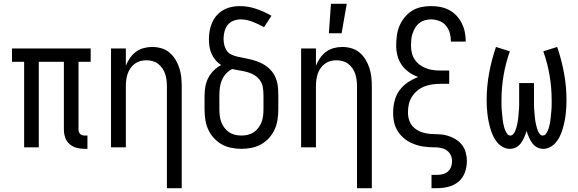

<svg xmlns="http://www.w3.org/2000/svg" viewBox="-20 -775 3040 1010"><path d="M424 8Q403 8 382.5 2.5Q362 -3 346 -17Q330 -31 323 -51.5Q316 -72 316 -93V-450H184V0H107V-450H43V-520H457V-450H393V-93Q393 -87 395 -81Q397 -75 401.5 -70.5Q406 -66 412 -64Q418 -62 424 -62H440V8Z M858 215V-320Q858 -337 856 -353.5Q854 -370 849 -385.5Q844 -401 834.5 -415Q825 -429 812 -439Q799 -449 783 -453.5Q767 -458 750 -458Q733 -458 717 -453.5Q701 -449 688 -439Q675 -429 665.5 -415Q656 -401 651 -385.5Q646 -370 644 -353.5Q642 -337 642 -320V0H564V-520H642V-429Q650 -450 663 -469Q676 -488 694.5 -502Q713 -516 735.5 -522Q758 -528 780 -528Q805 -528 829 -521Q853 -514 871.5 -498.5Q890 -483 903 -461.5Q916 -440 923.5 -416.5Q931 -393 933.5 -368.5Q936 -344 936 -320V215Z M1250 8Q1223 8 1196 2.5Q1169 -3 1146 -16Q1123 -29 1104.5 -49.5Q1086 -70 1075 -94.5Q1064 -119 1060 -146Q1056 -173 1056 -200V-272Q1056 -297 1060.5 -321Q1065 -345 1076 -366Q1087 -387 1104.5 -404.5Q1122 -422 1144 -433Q1127 -443 1114 -458.5Q1101 -474 1093 -492Q1085 -510 1082 -529.5Q1079 -549 1079 -569Q1079 -591 1083 -613.5Q1087 -636 1096 -656.5Q1105 -677 1120 -694Q1135 -711 1154.5 -722Q1174 -733 1196 -738Q1218 -743 1240 -743Q1285 -743 1327.5 -728.5Q1370 -714 1408 -692L1369 -632Q1355 -640 1340 -647Q1325 -654 1310 -660Q1295 -666 1279 -669.5Q1263 -673 1247 -673Q1227 -673 1208.5 -666Q1190 -659 1178 -644Q1166 -629 1161 -609.5Q1156 -590 1156 -571Q1156 -554 1160 -537.5Q1164 -521 1173.5 -507.5Q1183 -494 1199 -487Q1215 -480 1231 -476.5Q1247 -473 1263.5 -470Q1280 -467 1296.5 -463Q1313 -459 1328.5 -453.5Q1344 -448 1359 -440.5Q1374 -433 1387 -422.5Q1400 -412 1410.5 -399Q1421 -386 1428 -370.5Q1435 -355 1438.5 -339Q1442 -323 1443 -306Q1444 -289 1444 -272V-200Q1444 -173 1440 -146Q1436 -119 1425 -94.5Q1414 -70 1395.5 -49.5Q1377 -29 1354 -16Q1331 -3 1304 2.5Q1277 8 1250 8ZM1250 -62Q1267 -62 1284 -66Q1301 -70 1315 -79.5Q1329 -89 1339.5 -103Q1350 -117 1356 -133Q1362 -149 1364 -166Q1366 -183 1366 -200V-272Q1366 -293 1363 -313.5Q1360 -334 1348.5 -351Q1337 -368 1319.5 -379Q1302 -390 1282 -395.5Q1262 -401 1242 -404Q1222 -407 1202 -412Q1183 -403 1169 -387.5Q1155 -372 1147 -353Q1139 -334 1136.5 -313.5Q1134 -293 1134 -272V-200Q1134 -183 1136 -166Q1138 -149 1144 -133Q1150 -117 1160.5 -103Q1171 -89 1185 -79.5Q1199 -70 1216 -66Q1233 -62 1250 -62Z M1710 -600 1721 -755H1804L1777 -600ZM1858 215V-320Q1858 -337 1856 -353.5Q1854 -370 1849 -385.5Q1844 -401 1834.5 -415Q1825 -429 1812 -439Q1799 -449 1783 -453.5Q1767 -458 1750 -458Q1733 -458 1717 -453.5Q1701 -449 1688 -439Q1675 -429 1665.5 -415Q1656 -401 1651 -385.5Q1646 -370 1644 -353.5Q1642 -337 1642 -320V0H1564V-520H1642V-429Q1650 -450 1663 -469Q1676 -488 1694.5 -502Q1713 -516 1735.5 -522Q1758 -528 1780 -528Q1805 -528 1829 -521Q1853 -514 1871.5 -498.5Q1890 -483 1903 -461.5Q1916 -440 1923.5 -416.5Q1931 -393 1933.5 -368.5Q1936 -344 1936 -320V215Z M2250 215V145H2279Q2295 145 2310 141Q2325 137 2336.5 127Q2348 117 2353 102.5Q2358 88 2358 73Q2358 56 2351 41Q2344 26 2330.5 16.5Q2317 7 2301 3.5Q2285 0 2268.5 0Q2252 0 2236 -1Q2220 -2 2204 -4.5Q2188 -7 2172.5 -12Q2157 -17 2142 -24Q2127 -31 2114 -40.5Q2101 -50 2090 -62Q2079 -74 2070.5 -88Q2062 -102 2057 -117.5Q2052 -133 2050 -149.5Q2048 -166 2048 -182Q2048 -213 2055.5 -243.5Q2063 -274 2081 -299Q2099 -324 2125 -341.5Q2151 -359 2180 -370Q2154 -379 2131.5 -395Q2109 -411 2093.5 -433Q2078 -455 2071 -481.5Q2064 -508 2064 -535Q2064 -561 2067.5 -587.5Q2071 -614 2081 -638Q2091 -662 2108 -683Q2125 -704 2147 -718Q2169 -732 2195 -737.5Q2221 -743 2247 -743Q2272 -743 2296 -738.5Q2320 -734 2342 -722.5Q2364 -711 2381 -693Q2398 -675 2409 -653Q2420 -631 2425 -607Q2430 -583 2430 -558V-556H2352V-557Q2352 -580 2346 -601.5Q2340 -623 2326 -640Q2312 -657 2290.5 -665Q2269 -673 2247 -673Q2231 -673 2215 -668.5Q2199 -664 2186 -654Q2173 -644 2164.5 -629.5Q2156 -615 2150.5 -599.5Q2145 -584 2143.5 -568Q2142 -552 2142 -535Q2142 -516 2146.5 -497Q2151 -478 2161.5 -462Q2172 -446 2187.5 -434.5Q2203 -423 2221 -416Q2239 -409 2258 -406.5Q2277 -404 2297 -404H2343V-334H2297Q2275 -334 2253.5 -331Q2232 -328 2212 -320Q2192 -312 2175 -298Q2158 -284 2146.5 -265.5Q2135 -247 2130.5 -226Q2126 -205 2126 -183Q2126 -160 2134 -138.5Q2142 -117 2159.5 -102Q2177 -87 2199 -79.5Q2221 -72 2244 -70.5Q2267 -69 2289.5 -68.5Q2312 -68 2334 -61.5Q2356 -55 2376 -43Q2396 -31 2410 -13Q2424 5 2430 27.5Q2436 50 2436 72Q2436 103 2425.5 132Q2415 161 2392 180.5Q2369 200 2339 207.5Q2309 215 2279 215Z M2662 8Q2643 8 2625.5 -1.5Q2608 -11 2595.5 -26Q2583 -41 2574.5 -59Q2566 -77 2560.5 -95.5Q2555 -114 2551 -133Q2547 -152 2544.5 -171.5Q2542 -191 2541 -210.5Q2540 -230 2540 -249Q2540 -320 2553 -390.5Q2566 -461 2589 -528L2662 -505Q2640 -443 2629 -378.5Q2618 -314 2618 -248Q2618 -238 2618 -228Q2618 -218 2618.5 -208Q2619 -198 2620 -188Q2621 -178 2622 -168Q2623 -158 2624 -148Q2625 -138 2627 -128Q2629 -118 2631.5 -108Q2634 -98 2638 -89Q2642 -80 2648 -71Q2654 -62 2665 -62Q2673 -62 2679.5 -69Q2686 -76 2689.5 -84.5Q2693 -93 2695.5 -101.5Q2698 -110 2700 -118.5Q2702 -127 2703.5 -136Q2705 -145 2706 -153.5Q2707 -162 2707.5 -171Q2708 -180 2709 -189Q2710 -198 2710.5 -207Q2711 -216 2711 -224.5Q2711 -233 2711 -242Q2711 -251 2711 -260V-338H2789V-260Q2789 -251 2789 -242Q2789 -233 2789 -224.5Q2789 -216 2789.5 -207Q2790 -198 2791 -189Q2792 -180 2792.5 -171Q2793 -162 2794 -153.5Q2795 -145 2796.5 -136Q2798 -127 2800 -118.5Q2802 -110 2804.5 -101.5Q2807 -93 2810.5 -84.5Q2814 -76 2820.5 -69Q2827 -62 2835 -62Q2846 -62 2852 -71Q2858 -80 2862 -89Q2866 -98 2868.5 -108Q2871 -118 2873 -128Q2875 -138 2876 -148Q2877 -158 2878 -168Q2879 -178 2880 -188Q2881 -198 2881.5 -208Q2882 -218 2882 -228Q2882 -238 2882 -248Q2882 -314 2871 -378.5Q2860 -443 2838 -505L2911 -528Q2934 -461 2947 -390.5Q2960 -320 2960 -249Q2960 -230 2959 -210.5Q2958 -191 2955.5 -171.5Q2953 -152 2949 -133Q2945 -114 2939.5 -95.5Q2934 -77 2925.5 -59Q2917 -41 2904.5 -26Q2892 -11 2874.5 -1.5Q2857 8 2838 8Q2820 8 2804.5 -0.5Q2789 -9 2779 -23Q2769 -37 2762 -53.5Q2755 -70 2750 -86Q2745 -70 2738 -53.5Q2731 -37 2721 -23Q2711 -9 2695.5 -0.5Q2680 8 2662 8Z"/></svg>

Font: Iosevka Algr
Style: Regular
Weight: 400
Monospace: yes
Designer: Belleve Invis
Foundry: Belleve Invis
Version: Version 26.0.2; ttfautohint (v1.8.3)